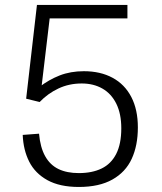

<svg xmlns="http://www.w3.org/2000/svg" viewBox="-20 -750 660 782"><path d="M499 -730V-675H166L184.5 -693.5L147 -378.5L139.5 -395Q179 -425.5 223.2 -442.8Q267.5 -460 321.5 -460Q389 -460 438.5 -433.2Q488 -406.5 514.8 -355Q541.5 -303.5 541.5 -231Q541.5 -157.5 516.5 -103.2Q491.5 -49 437.8 -18.8Q384 11.5 301 11.5Q223.5 11.5 173.2 -16.2Q123 -44 99 -91.5Q75 -139 72.5 -200.5L139 -205.5Q144 -149.5 164 -113.8Q184 -78 218.2 -61.5Q252.5 -45 301 -45Q355.5 -45 394 -63.8Q432.5 -82.5 453.2 -123Q474 -163.5 474 -227.5Q474 -286.5 453.8 -327.5Q433.5 -368.5 397.2 -389.2Q361 -410 313 -410Q261 -410 217.8 -389.5Q174.5 -369 141.5 -334.5L86.5 -348L130.5 -730Z"/></svg>

Font: Monaspace Neon Var
Style: Regular
Weight: 400
Designer: Riley Cran and the Lettermatic Team
Version: Version 1.000 (Monaspace Neon Var)